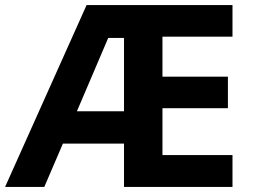

<svg xmlns="http://www.w3.org/2000/svg" viewBox="-20 -734 992 754"><path d="M893 0H467V-170H227L154 0H0L320 -714H893V-590H618V-433H875V-309H618V-125H893ZM282 -297H467V-585H405Z"/></svg>

Font: Noto Sans
Style: Bold
Weight: 700
Designer: Monotype Design Team
Foundry: Monotype Imaging Inc.
Version: Version 2.000;GOOG;noto-source:20170915:90ef993387c0; ttfaut